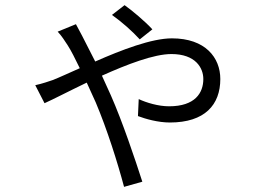

<svg xmlns="http://www.w3.org/2000/svg" viewBox="-20 -650 1040 746"><path d="M523 -497 572 -536C544 -567 491 -611 464 -630L415 -592C452 -566 495 -528 523 -497ZM117 -319 153 -249C187 -264 248 -296 317 -329L352 -252C396 -148 437 -18 462 76L533 56C505 -31 456 -177 411 -279L376 -356C474 -400 578 -440 646 -440C740 -440 770 -386 770 -343C770 -289 738 -237 637 -237C595 -237 549 -251 519 -265L516 -199C545 -188 594 -174 640 -174C776 -174 836 -243 836 -343C836 -426 778 -501 648 -501C569 -501 452 -456 350 -411L299 -511C292 -524 283 -541 275 -556L204 -527C218 -513 234 -488 243 -474C256 -454 272 -422 290 -385C249 -367 213 -350 185 -339C170 -334 145 -325 117 -319Z"/></svg>

Font: Noto Sans JP DemiLight
Style: Regular
Weight: 350
Designer: Ryoko NISHIZUKA 西塚涼子 (kana, bopomofo & ideographs); Paul D. Hunt (Latin, Greek & Cyrillic); Sandoll Communications 산돌커뮤니
Foundry: Adobe
Version: Version 2.004;hotconv 1.0.118;makeotfexe 2.5.65603